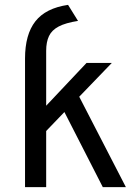

<svg xmlns="http://www.w3.org/2000/svg" viewBox="-20 -770 571 790"><path d="M83 0V-529Q83 -628 125.5 -682.2Q168 -736.5 260 -750L301 -684Q250 -676 221.5 -661Q193 -646 181.5 -621.5Q170 -597 170 -561V-335L336 -511H440L306 -372L498 0H403L245 -309L170 -231V0Z"/></svg>

Font: Overpass
Style: Regular
Weight: 400
Designer: Delve Withrington, Dave Bailey, Thomas Jockin
Foundry: Delve Fonts LLC
Version: Version 4.000